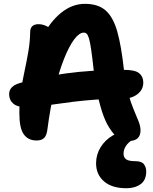

<svg xmlns="http://www.w3.org/2000/svg" viewBox="-20 -731 807 1010"><path d="M657.8 10.6Q626.8 10.6 602.9 -5Q579 -20.6 555.2 -58.6Q532.8 -93.2 516.1 -145.8Q499.4 -198.4 488.8 -257.4Q478.2 -316.4 472.2 -368Q465.2 -431.6 459.6 -470Q454 -508.4 448.5 -527.3Q443 -546.2 436.6 -552.8Q430.2 -559.4 420.6 -559.4Q397.2 -559.4 370.5 -524.1Q343.8 -488.8 317.1 -422Q290.4 -355.2 267.5 -261.2Q244.6 -167.2 229.4 -50.6Q225.8 -19.6 212.6 -5.8Q199.4 8 172.4 8Q127.8 8 104.8 -24.8Q81.8 -57.6 81.8 -135.8Q81.8 -199 90.3 -254.3Q98.8 -309.6 109.9 -360.8Q121 -412 129.5 -462.1Q138 -512.2 138.8 -564Q139 -582.4 149.8 -593.1Q160.6 -603.8 183 -603.8Q203 -603.8 224.3 -593.9Q245.6 -584 263.2 -558L203.8 -538.2Q243.8 -617 301.7 -663.9Q359.6 -710.8 427 -710.8Q497 -710.8 536.5 -675.3Q576 -639.8 597.2 -564Q618.4 -488.2 631.8 -365Q639.4 -293.2 653.8 -241.8Q668.2 -190.4 683.4 -154.5Q698.6 -118.6 708.9 -92.8Q719.2 -67 719.2 -44.6Q719.2 -18 704 -3.7Q688.8 10.6 657.8 10.6ZM121.2 -166.8Q72.2 -166.8 50.1 -185.7Q28 -204.6 28 -235.6Q28 -256 41.2 -270.5Q54.4 -285 82.4 -293.6Q188.2 -325.4 325.2 -344.5Q462.2 -363.6 631.8 -363.6Q690.8 -363.6 712.3 -345.7Q733.8 -327.8 733.8 -296.8Q733.8 -259.4 702.8 -235.4Q671.8 -211.4 619.8 -211.4Q544.6 -211.4 481.5 -206.8Q418.4 -202.2 365.6 -195.7Q312.8 -189.2 268.8 -182.6Q224.8 -176 188.5 -171.4Q152.2 -166.8 121.2 -166.8ZM645 259.2Q568.6 259.2 527 223Q485.4 186.8 485.4 128Q485.4 82.2 509.1 43.7Q532.8 5.2 573.3 -18.4Q613.8 -42 664.4 -42Q677.6 -42 687.1 -37Q696.6 -32 696.6 -20Q696.6 -13.8 692.9 -8.8Q689.2 -3.8 677.2 4Q653.4 19.4 641.7 37.8Q630 56.2 630 78Q630 96.4 643 106.6Q656 116.8 691 116.8Q725.2 116.8 737.2 133Q749.2 149.2 749.2 170.4Q749.2 216.6 719.6 237.9Q690 259.2 645 259.2Z"/></svg>

Font: Shantell Sans Light
Style: Regular
Weight: 300
Designer: Stephen Nixon, Anya Danilova, Shantell Martin
Foundry: Arrow Type
Version: Version 1.011;[c5ecc13dd]